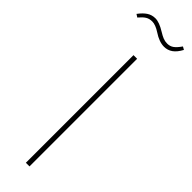

<svg xmlns="http://www.w3.org/2000/svg" viewBox="-296 -863 859 859"><g transform="rotate(45 134.0 -433.5)"><path d="M146 0H123V-681H146ZM126 -828Q97 -847 76 -847Q58 -847 45 -839Q32 -831 16 -812L2 -821Q19 -844 36.5 -855.5Q54 -867 76 -867Q101 -867 138 -844Q154 -834 166.5 -829Q179 -824 193 -824Q210 -824 223 -833Q236 -842 252 -865L266 -857Q251 -829 233 -816.5Q215 -804 193 -804Q162 -804 126 -828Z"/></g></svg>

Font: Fira Sans Thin
Style: Regular
Weight: 100
Designer: bBox Type GmbH & Carrois Corporate GbR & Edenspiekermann AG
Foundry: bBox Type GmbH & Carrois Corporate GbR & Edenspiekermann AG
Version: Version 4.301